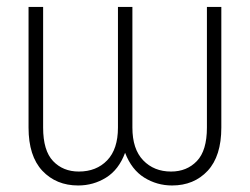

<svg xmlns="http://www.w3.org/2000/svg" viewBox="-20 -536 736 565"><path d="M210 9.8Q145.5 9.8 104.7 -33.4Q64 -76.7 64 -160.6V-515.6H106.9V-160.6Q106.9 -92.8 136.2 -62Q165.5 -31.2 211.9 -31.2Q263.7 -31.2 295.4 -64.2Q327.1 -97.2 327.1 -160.6V-515.6H369.6V-160.6Q369.6 -97.2 401.4 -64.2Q433.1 -31.2 483.4 -31.2Q529.8 -31.2 559.3 -62Q588.9 -92.8 588.9 -160.6V-515.6H631.3V-160.6Q631.3 -76.7 591.1 -33.4Q550.8 9.8 486.3 9.8Q441.9 9.8 404.5 -13.4Q367.2 -36.6 348.1 -86.4Q329.6 -36.6 292.2 -13.4Q254.9 9.8 210 9.8Z"/></svg>

Font: Inter Display ExtraLight
Style: Regular
Weight: 200
Designer: Rasmus Andersson
Foundry: rsms
Version: Version 4.000;git-a52131595